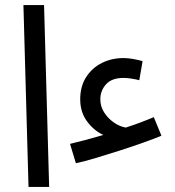

<svg xmlns="http://www.w3.org/2000/svg" viewBox="-20 -734 689 754"><path d="M278 -93 255 -169Q281 -175 314.5 -184Q348 -193 386 -204Q350 -220 322.5 -256.5Q295 -293 295 -344Q295 -395 318.5 -431.5Q342 -468 380.5 -487Q419 -506 465 -506Q482 -506 502 -502.5Q522 -499 540 -494L527 -419Q512 -423 495 -425.5Q478 -428 465 -428Q419 -428 396.5 -403Q374 -378 374 -344Q374 -316 389 -292.5Q404 -269 427 -253Q450 -237 474 -233Q502 -242 530 -252.5Q558 -263 584 -274L614 -201Q585 -189 541.5 -173.5Q498 -158 449.5 -142.5Q401 -127 356 -113.5Q311 -100 278 -93ZM92 0 72 -714H153L173 0Z"/></svg>

Font: Noto Sans Living
Style: Regular
Weight: 400
Designer: Monotype Design Team
Foundry: Monotype Imaging Inc.
Version: Version 2.013; ttfautohint (v1.8.4.7-5d5b)